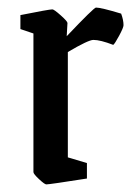

<svg xmlns="http://www.w3.org/2000/svg" viewBox="-20 -481 350 510"><path d="M103 8.8Q98.6 8.8 83.7 -5.1Q68.8 -19 68.8 -23.9V-392.1L34.2 -403.8V-440.9Q110.4 -456.1 119.1 -456.1Q123.5 -456.1 141.4 -440.2Q159.2 -424.3 159.2 -419.9L157.2 -384.8Q229.5 -460.9 234.9 -460.9Q248.5 -460.9 301.8 -444.8Q308.1 -427.7 308.1 -414.1Q308.1 -407.7 296.4 -386Q284.7 -364.3 280.8 -361.8Q246.6 -375 228 -375Q214.8 -375 160.2 -342.8V-63L210.9 -47.9V-6.8Q111.8 8.8 103 8.8Z"/></svg>

Font: Grenze
Style: Regular
Weight: 400
Designer: Renata Polastri
Foundry: Omnibus-Type
Version: Version 1.002;PS 001.002;hotconv 1.0.88;makeotf.lib2.5.64775